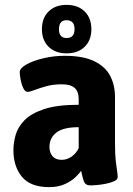

<svg xmlns="http://www.w3.org/2000/svg" viewBox="-20 -760 545 788"><path d="M182 8Q105 8 70 -34.5Q35 -77 35 -144Q35 -173 44 -205.5Q53 -238 80 -266Q107 -294 160.5 -312Q214 -330 303 -330V-353Q303 -384 286.5 -399Q270 -414 234 -414Q198 -414 169.5 -406Q141 -398 121.5 -390.5Q102 -383 93 -383Q83 -383 75.5 -398.5Q68 -414 64.5 -433.5Q61 -453 61 -464Q61 -480 88.5 -495.5Q116 -511 158.5 -521Q201 -531 245 -531Q321 -531 366.5 -509Q412 -487 432 -449Q452 -411 452 -361V-175Q452 -127 455 -100Q458 -73 460.5 -58.5Q463 -44 463 -33Q463 -23 449 -16.5Q435 -10 415 -6Q395 -2 377.5 -0.5Q360 1 352 1Q330 1 324 -16.5Q318 -34 313 -59Q307 -50 291 -34Q275 -18 247.5 -5Q220 8 182 8ZM233 -104Q255 -104 274 -117.5Q293 -131 303 -152V-238Q240 -238 211.5 -216Q183 -194 183 -157Q183 -134 195.5 -119Q208 -104 233 -104ZM253 -541Q207 -541 179.5 -568Q152 -595 152 -640Q152 -686 179.5 -713Q207 -740 253 -740Q300 -740 327.5 -713Q355 -686 355 -640Q355 -595 327.5 -568Q300 -541 253 -541ZM253 -604Q286 -604 286 -640Q286 -677 253 -677Q222 -677 222 -640Q222 -604 253 -604Z"/></svg>

Font: Asap Semi Condensed
Style: Bold
Weight: 700
Width: 4
Designer: Pablo Cosgaya
Foundry: Omnibus-Type
Version: Version 3.001; ttfautohint (v1.8.4.7-5d5b)